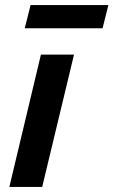

<svg xmlns="http://www.w3.org/2000/svg" viewBox="-20 -740 449 760"><path d="M17 0 142 -524H273L147 0ZM78 -628 101 -720H409L386 -628Z"/></svg>

Font: Ubuntu Sans
Style: Bold Italic
Weight: 700
Italic angle: -13.5°
Designer: Dalton Maag Ltd
Foundry: Dalton Maag Ltd
Version: Version 1.006